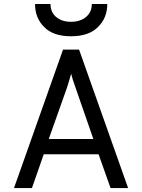

<svg xmlns="http://www.w3.org/2000/svg" viewBox="-20 -951 719 971"><path d="M338.9 -767.6Q249 -767.6 203.1 -814.5Q157.2 -860.4 157.2 -930.7Q182.6 -930.7 235.4 -930.7Q235.4 -889.6 263.7 -865.2Q293 -840.8 338.9 -840.8Q385.7 -840.8 415 -865.2Q444.3 -889.6 444.3 -930.7Q469.7 -930.7 522.5 -930.7Q522.5 -860.4 475.6 -814.5Q429.7 -767.6 338.9 -767.6ZM539.1 0Q524.4 -43 478.5 -170.9Q409.2 -170.9 201.2 -170.9Q186.5 -127.9 141.6 0Q119.1 0 50.8 0Q113.3 -174.8 298.8 -700.2Q319.3 -700.2 379.9 -700.2Q442.4 -525.4 627.9 0Q605.5 0 539.1 0ZM452.1 -248Q429.7 -312.5 362.3 -506.8Q344.7 -555.7 339.8 -578.1Q329.1 -539.1 318.4 -506.8Q288.1 -420.9 226.6 -248Q283.2 -248 452.1 -248Z"/></svg>

Font: Overpass
Style: Regular
Weight: 400
Designer: Delve Withrington, Thomas Jockin
Version: Version 3.000;DELV;Overpass; ttfautohint (v1.5)